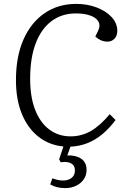

<svg xmlns="http://www.w3.org/2000/svg" viewBox="-20 -740 651 987"><path d="M315 227Q292 227 272.5 222Q253 217 238 208L249 177Q260 181 274.5 184.5Q289 188 305 188Q321 188 334.5 182.5Q348 177 356.5 165.5Q365 154 365 137Q365 117 355 107Q345 97 328.5 94Q312 91 292 94L284 79L306 13Q233 6 178 -37Q123 -80 92.5 -154Q62 -228 62 -328Q62 -449 100.5 -536.5Q139 -624 209 -672Q279 -720 372 -720Q428 -720 476 -702Q524 -684 553.5 -652.5Q583 -621 583 -581Q583 -556 568.5 -541Q554 -526 533 -526Q514 -526 498.5 -533Q483 -540 470 -552L485 -583Q497 -609 486 -629Q475 -649 444.5 -660Q414 -671 370 -671Q298 -671 245 -631.5Q192 -592 163.5 -517Q135 -442 135 -335Q135 -242 160.5 -176Q186 -110 233 -74.5Q280 -39 343 -39Q399 -39 447 -66.5Q495 -94 544 -153L574 -123Q543 -81 506.5 -50.5Q470 -20 429 -4Q388 12 342 14L326 59Q346 58 364 62Q382 66 396 75Q410 84 417.5 98.5Q425 113 425 134Q425 161 410.5 182Q396 203 371 215Q346 227 315 227Z"/></svg>

Font: Literata 24pt Light
Style: Italic
Weight: 300
Italic angle: -2°
Designer: Latin by Veronika Burian and Jose Scaglione. Greek by Irene Vlachou. Cyrillic by Vera Evstafieva
Foundry: TypeTogether
Version: Version 3.103;gftools[0.9.29]